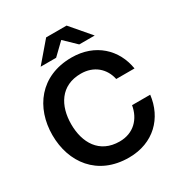

<svg xmlns="http://www.w3.org/2000/svg" viewBox="-212 -1075 1164 1237"><g transform="rotate(-30 370.0 -457.0)"><path d="M388 12C573 12 689 -110 708 -271H573C557 -177 492 -108 388 -108C237 -108 172 -224 172 -360C172 -496 237 -612 388 -612C485 -612 551 -553 569 -468H705C681 -619 565 -732 388 -732C154 -732 32 -562 32 -360C32 -158 154 12 388 12ZM464 -926H312L187 -780H302L388 -863L474 -780H589Z"/></g></svg>

Font: Aspekta 600
Style: Regular
Weight: 600
Designer: Ivo Dolenc
Version: Version 2.100